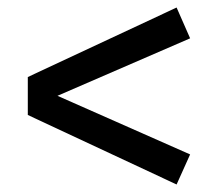

<svg xmlns="http://www.w3.org/2000/svg" viewBox="-20 -615 580 511"><path d="M450 -595 54 -410V-309L450 -124L486 -204L133 -360L486 -513Z"/></svg>

Font: Glow Sans SC Normal Medium
Style: Regular
Weight: 600
Designer: Ryoko NISHIZUKA (kana, bopomofo & ideographs); Paul D. Hunt (Latin, Greek & Cyrillic); Sandoll Communications, Soo-young
Version: Version 0.93